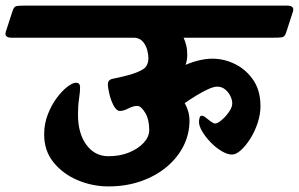

<svg xmlns="http://www.w3.org/2000/svg" viewBox="-94 -645 1070 687"><path d="M-73 -532 -49 -606Q-44 -622 -34 -623.5Q-24 -625 0 -625H933Q961 -625 954 -603L930 -529Q925 -513 915 -511.5Q905 -510 881 -510H563Q568 -499 572 -484Q576 -469 576 -449Q576 -439 574.5 -430Q573 -421 570 -413Q593 -423 618 -429Q643 -435 666 -435Q709 -435 748.5 -415Q788 -395 813 -357.5Q838 -320 838 -265Q838 -236 828 -205.5Q818 -175 802 -149.5Q786 -124 768.5 -108Q751 -92 736 -92Q720 -92 699.5 -104Q679 -116 660.5 -135Q642 -154 630 -174Q618 -194 618 -209Q618 -215 620 -223Q622 -231 628 -231Q634 -231 642.5 -224Q651 -217 660.5 -210Q670 -203 676 -203Q684 -203 698.5 -215Q713 -227 725 -244Q737 -261 737 -275Q737 -288 730 -302Q723 -316 711 -325.5Q699 -335 683 -335Q671 -335 651 -326Q631 -317 609 -303.5Q587 -290 567 -276Q575 -262 579.5 -246Q584 -230 584 -213Q584 -165 562.5 -122.5Q541 -80 502 -47.5Q463 -15 410 3.5Q357 22 294 22Q237 22 184.5 0Q132 -22 98 -63.5Q64 -105 64 -164Q64 -202 77 -235.5Q90 -269 109 -294.5Q128 -320 147 -334.5Q166 -349 178 -349Q192 -349 192.5 -334Q193 -319 189 -293Q185 -267 185 -235Q185 -168 215 -127Q245 -86 294 -86Q335 -86 368 -99.5Q401 -113 420.5 -134.5Q440 -156 440 -180Q440 -217 425.5 -241.5Q411 -266 397 -266Q383 -266 365.5 -257Q348 -248 335 -248Q323 -248 313 -266.5Q303 -285 297.5 -308Q292 -331 292 -344Q292 -360 311 -363.5Q330 -367 365 -376Q401 -386 419 -398Q437 -410 437 -438Q437 -449 433 -465Q429 -481 418.5 -494.5Q408 -508 389 -510H-52Q-80 -510 -73 -532Z"/></svg>

Font: Alkatra
Style: Bold
Weight: 700
Designer: Suman Bhandary
Version: Version 1.100;gftools[0.9.22]